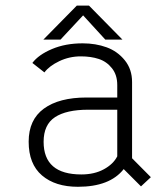

<svg xmlns="http://www.w3.org/2000/svg" viewBox="-20 -670 610 700"><path d="M426.5 -525.5H364L283 -614L200.5 -525.5H138L260 -649.5H304.5ZM494 9.5 431 -53.5Q380.5 11 264 11Q181.5 11 133 -30.5Q84.5 -72 84.5 -153.5Q84.5 -233.5 140 -274Q195.5 -314.5 295.5 -314.5H407.5V-360Q407.5 -397 388.2 -421.2Q369 -445.5 340.2 -455Q311.5 -464.5 274.5 -464.5Q233 -464.5 196.2 -447Q159.5 -429.5 142 -406L98 -440.5Q120.5 -470.5 169.5 -491.2Q218.5 -512 281.5 -512Q329 -512 368.8 -497.5Q408.5 -483 435 -450.2Q461.5 -417.5 461.5 -371V-93L530 -24ZM276.5 -34Q324 -34 358.5 -52.8Q393 -71.5 407.5 -100V-270H301.5Q222 -270 180.5 -242.8Q139 -215.5 139 -153Q139 -34 276.5 -34Z"/></svg>

Font: League Mono Narrow UltraLight
Style: Regular
Weight: 200
Width: 3
Designer: Tyler Finck
Foundry: The League of Moveable Type / Tyler Finck
Version: Version 2.210